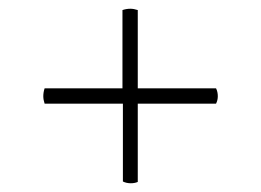

<svg xmlns="http://www.w3.org/2000/svg" viewBox="-20 -572 596 439"><path d="M478 -352Q478 -343 474 -335H295V-156Q288 -153 279 -153Q269 -153 261 -157V-335H82Q79 -344 79 -352Q79 -361 82 -370H260V-549Q269 -552 278 -552Q286 -552 295 -549V-370H474Q478 -362 478 -352Z"/></svg>

Font: Arima Madurai ExtraLight
Style: Regular
Weight: 275
Designer: Joana Correia and Natanael Gama
Foundry: NDISCOVER
Version: Version 1.019